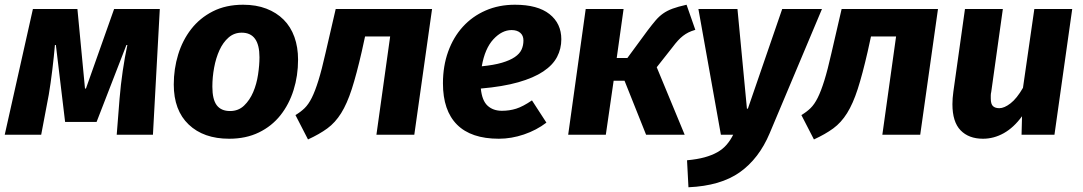

<svg xmlns="http://www.w3.org/2000/svg" viewBox="-31 -569 4574 811"><path d="M474 -152Q479 -212 487.5 -270Q496 -328 507 -379H503L377 -54H244L205 -379H201Q197 -332 190 -274Q183 -216 175 -169L143 0H-11L108 -531H296L328 -195H332L451 -531H644L615 0H462Z M996 -549Q1051 -549 1094 -532.5Q1137 -516 1167 -486Q1197 -456 1212.5 -413Q1228 -370 1228 -317Q1228 -249 1209 -188.5Q1190 -128 1153.5 -82Q1117 -36 1062.5 -9.5Q1008 17 937 17Q829 17 766 -43Q703 -103 703 -212Q703 -278 721.5 -338.5Q740 -399 776.5 -446Q813 -493 868 -521Q923 -549 996 -549ZM990 -431Q958 -431 934.5 -410.5Q911 -390 896 -357Q881 -324 873.5 -283.5Q866 -243 866 -203Q866 -149 884.5 -124.5Q903 -100 941 -100Q976 -100 1000 -123Q1024 -146 1038.5 -180Q1053 -214 1059 -254Q1065 -294 1065 -327Q1065 -431 990 -431Z M1217 -83Q1239 -96 1255.5 -112Q1272 -128 1286 -156Q1300 -184 1314 -229Q1328 -274 1344 -345L1387 -531H1794L1719 0H1559L1617 -415H1511L1497 -351Q1475 -255 1455 -193Q1435 -131 1410 -91Q1385 -51 1351.5 -26.5Q1318 -2 1270 20Z M2340 -403Q2340 -363 2322 -328.5Q2304 -294 2263.5 -267Q2223 -240 2158 -221.5Q2093 -203 2000 -195Q2005 -144 2028.5 -122.5Q2052 -101 2089 -101Q2121 -101 2149.5 -110Q2178 -119 2216 -145L2277 -51Q2235 -19 2182 -1Q2129 17 2076 17Q1959 17 1899.5 -42.5Q1840 -102 1840 -217Q1840 -290 1862 -351Q1884 -412 1924 -456Q1964 -500 2020 -524.5Q2076 -549 2144 -549Q2240 -549 2290 -509.5Q2340 -470 2340 -403ZM2130 -442Q2089 -442 2053 -403Q2017 -364 2004 -289Q2055 -294 2089 -304Q2123 -314 2143.5 -328Q2164 -342 2172 -359.5Q2180 -377 2180 -398Q2180 -419 2166.5 -430.5Q2153 -442 2130 -442Z M2369 0 2443 -531H2603L2574 -324H2619L2705 -441Q2724 -466 2738.5 -483Q2753 -500 2770 -512Q2787 -524 2810 -532.5Q2833 -541 2869 -549L2906 -443Q2889 -438 2877 -432Q2865 -426 2854 -417.5Q2843 -409 2832.5 -397.5Q2822 -386 2810 -370L2743 -285L2861 0H2698L2607 -228H2561L2528 0Z M2919 -531H3084L3124 -110H3128L3273 -531H3441L3220 -6Q3175 101 3094 158.5Q3013 216 2877 222L2871 108Q2914 104 2945 95.5Q2976 87 2999 74Q3022 61 3038 42.5Q3054 24 3066 0H3014Z M3354 -83Q3376 -96 3392.5 -112Q3409 -128 3423 -156Q3437 -184 3451 -229Q3465 -274 3481 -345L3524 -531H3931L3856 0H3696L3754 -415H3648L3634 -351Q3612 -255 3592 -193Q3572 -131 3547 -91Q3522 -51 3488.5 -26.5Q3455 -2 3407 20Z M4205 -531 4156 -181Q4154 -173 4154 -166V-153Q4154 -129 4163.5 -120.5Q4173 -112 4190 -112Q4211 -112 4237.5 -132.5Q4264 -153 4290 -198L4338 -531H4498L4423 0H4284L4286 -78Q4251 -30 4209 -6.5Q4167 17 4121 17Q4061 17 4026.5 -18.5Q3992 -54 3992 -129Q3992 -141 3993 -154.5Q3994 -168 3996 -182L4045 -531Z"/></svg>

Font: Szlgxwxxxixliatcpuztgldltzi
Style: Regular
Weight: 700
Italic angle: -8°
Designer: Carrois Corporate & Edenspiekermann
Foundry: Carrois Corporate GbR & Edenspiekermann AG
Version: Version 2.001